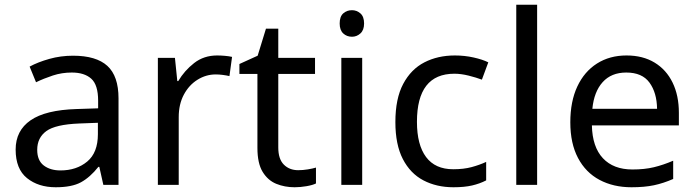

<svg xmlns="http://www.w3.org/2000/svg" viewBox="-20 -780 2935 810"><path d="M288 -545Q386 -545 433 -502Q480 -459 480 -365V0H416L399 -76H395Q360 -32 321.5 -11Q283 10 215 10Q142 10 94 -28.5Q46 -67 46 -149Q46 -229 109 -272.5Q172 -316 303 -320L394 -323V-355Q394 -422 365 -448Q336 -474 283 -474Q241 -474 203 -461.5Q165 -449 132 -433L105 -499Q140 -518 188 -531.5Q236 -545 288 -545ZM314 -259Q214 -255 175.5 -227Q137 -199 137 -148Q137 -103 164.5 -82Q192 -61 235 -61Q303 -61 348 -98.5Q393 -136 393 -214V-262Z M896 -546Q911 -546 928.5 -544.5Q946 -543 959 -540L948 -459Q935 -462 919.5 -464Q904 -466 890 -466Q849 -466 813 -443.5Q777 -421 755.5 -380.5Q734 -340 734 -286V0H646V-536H718L728 -438H732Q758 -482 799 -514Q840 -546 896 -546Z M1238 -62Q1258 -62 1279 -65.5Q1300 -69 1313 -73V-6Q1299 1 1273 5.5Q1247 10 1223 10Q1181 10 1145.5 -4.5Q1110 -19 1088 -55Q1066 -91 1066 -156V-468H990V-510L1067 -545L1102 -659H1154V-536H1309V-468H1154V-158Q1154 -109 1177.5 -85.5Q1201 -62 1238 -62Z M1508 -536V0H1420V-536ZM1465 -737Q1485 -737 1500.5 -723.5Q1516 -710 1516 -681Q1516 -653 1500.5 -639Q1485 -625 1465 -625Q1443 -625 1428 -639Q1413 -653 1413 -681Q1413 -710 1428 -723.5Q1443 -737 1465 -737Z M1893 10Q1822 10 1766.5 -19Q1711 -48 1679.5 -109Q1648 -170 1648 -265Q1648 -364 1681 -426Q1714 -488 1770.5 -517Q1827 -546 1899 -546Q1940 -546 1978 -537.5Q2016 -529 2040 -517L2013 -444Q1989 -453 1957 -461Q1925 -469 1897 -469Q1739 -469 1739 -266Q1739 -169 1777.5 -117.5Q1816 -66 1892 -66Q1936 -66 1969.5 -75Q2003 -84 2031 -97V-19Q2004 -5 1971.5 2.5Q1939 10 1893 10Z M2246 0H2158V-760H2246Z M2623 -546Q2692 -546 2741.5 -516Q2791 -486 2817.5 -431.5Q2844 -377 2844 -304V-251H2477Q2479 -160 2523.5 -112.5Q2568 -65 2648 -65Q2699 -65 2738.5 -74.5Q2778 -84 2820 -102V-25Q2779 -7 2739 1.5Q2699 10 2644 10Q2568 10 2509.5 -21Q2451 -52 2418.5 -113.5Q2386 -175 2386 -264Q2386 -352 2415.5 -415Q2445 -478 2498.5 -512Q2552 -546 2623 -546ZM2622 -474Q2559 -474 2522.5 -433.5Q2486 -393 2479 -321H2752Q2751 -389 2720 -431.5Q2689 -474 2622 -474Z"/></svg>

Font: Noto Sans Adlam Unjoined
Style: Regular
Weight: 400
Designer: Mark Jamra, Neil Patel
Foundry: JamraPatel LLC
Version: Version 3.001